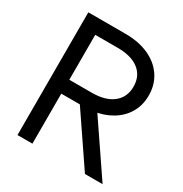

<svg xmlns="http://www.w3.org/2000/svg" viewBox="-165 -832 912 958"><g transform="rotate(30 291.0 -353.5)"><path d="M69.3 -707H155.3V0H69.3ZM153.3 -368.2H285.2Q363.3 -368.2 406.7 -402.8Q450.2 -437.5 450.2 -498Q450.2 -559.6 406.7 -593.3Q363.3 -627 285.2 -627H153.3V-707H284.2Q359.4 -707 417 -681.2Q474.6 -655.3 506.3 -607.9Q538.1 -560.5 538.1 -498Q538.1 -435.5 506.3 -388.2Q474.6 -340.8 417 -314.5Q359.4 -288.1 284.2 -288.1H153.3ZM234.4 -329.1H335.9L559.6 0H458Z"/></g></svg>

Font: Wanted Sans Variable
Style: Regular
Weight: 400
Designer: Original Design by Kil Hyung-jin and Kang Hanbin, Wanted Lab, Inc; Hangeul from Source Han Sans by Jang Soo-young and Ka
Foundry: Wanted Lab, Inc.
Version: Version 1.003;Glyphs 3.2 (3227)